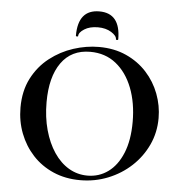

<svg xmlns="http://www.w3.org/2000/svg" viewBox="-56 -860 878 926"><g transform="rotate(5 383.0 -397.5)"><path d="M366 12Q294 12 235.5 -13.5Q177 -39 135.5 -84Q94 -129 71.5 -187.5Q49 -246 49 -312Q49 -393 80.5 -454Q112 -515 164 -555.5Q216 -596 278 -616Q340 -636 401 -636Q475 -636 533.5 -609.5Q592 -583 633 -538Q674 -493 695.5 -436Q717 -379 717 -319Q717 -249 689 -189Q661 -129 612.5 -84Q564 -39 500.5 -13.5Q437 12 366 12ZM399 -13Q455 -13 499 -45Q543 -77 568.5 -139Q594 -201 594 -290Q594 -382 566 -454Q538 -526 486 -567.5Q434 -609 361 -609Q270 -609 221 -540Q172 -471 172 -349Q172 -276 189 -214.5Q206 -153 236.5 -107.5Q267 -62 308.5 -37.5Q350 -13 399 -13ZM296 -680Q296 -677 290.5 -677Q285 -677 285 -681Q285 -807 388 -807Q490 -807 490 -681Q490 -677 484.5 -677Q479 -677 479 -680Q479 -697 452.5 -713.5Q426 -730 388 -730Q348 -730 322 -713.5Q296 -697 296 -680Z"/></g></svg>

Font: Cormorant Light
Style: Regular
Weight: 300
Designer: Christian Thalmann (Catharsis Fonts)
Foundry: Catharsis Fonts
Version: Version 4.000